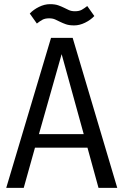

<svg xmlns="http://www.w3.org/2000/svg" viewBox="-20 -902 593 922"><path d="M453 0 400 -193H148L94 0H10L225 -720H329L543 0ZM167 -258H382L276 -642ZM216 -814Q196 -814 183.5 -807Q171 -800 157 -789L123 -837Q141 -856 167.5 -869Q194 -882 220 -882Q244 -882 259.5 -876.5Q275 -871 287 -865Q299 -859 311 -853.5Q323 -848 340 -848Q360 -848 372.5 -855Q385 -862 399 -873L433 -825Q415 -806 388.5 -793Q362 -780 336 -780Q312 -780 296.5 -785.5Q281 -791 269 -797Q257 -803 245 -808.5Q233 -814 216 -814Z"/></svg>

Font: Carrois Gothic SC
Style: Regular
Weight: 400
Designer: Ralph du Carrois
Foundry: Ralph du Carrois
Version: Version 1.001